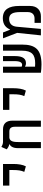

<svg xmlns="http://www.w3.org/2000/svg" viewBox="1134 -1786 661 2970"><g transform="rotate(-90 1465.0 -301.5)"><path d="M376.5 -232.4C402.8 -281.2 413.1 -352.5 413.1 -428.2V-585.9H78.6V-487.8H319.3V-428.2C319.3 -352.5 312 -304.7 291 -256.8Z M1083 -444.3C1083 -535.2 1035.6 -585.9 950.7 -585.9H754.4C723.1 -585.9 691.4 -601.6 676.8 -611.8L639.6 -528.3C657.7 -513.2 687 -493.2 718.3 -488.8V-484.4C684.1 -470.2 658.2 -427.2 658.2 -359.4V0H752.4V-350.1C752.4 -400.9 754.4 -481 818.4 -487.8H916C964.8 -487.8 988.8 -460.4 988.8 -401.9V0H1083Z M1548.3 -232.4C1574.7 -281.2 1585 -352.5 1585 -428.2V-585.9H1250.5V-487.8H1491.2V-428.2C1491.2 -352.5 1483.9 -304.7 1462.9 -256.8Z M1951.7 9.3C2184.1 9.3 2259.8 -85.9 2259.8 -291.5V-585.9H2165.5V-292C2165.5 -135.3 2099.6 -88.4 1969.2 -88.4C1954.6 -88.4 1936.5 -89.4 1918.5 -90.3V-246.1C1932.1 -237.3 1948.7 -231 1971.7 -231C2038.1 -231 2082 -273.9 2082 -399.9V-585.9H2003.9V-403.3C2003.9 -316.4 1978 -290.5 1946.8 -290.5C1935.1 -290.5 1926.3 -292.5 1918.5 -297.9V-585.9H1824.2V-0.5H1824.7V0C1853.5 4.4 1906.2 9.3 1951.7 9.3Z M2402.3 0H2502.4L2536.1 -373.5C2543.5 -452.1 2587.4 -491.2 2657.2 -491.2C2738.8 -491.2 2762.7 -425.8 2762.7 -318.8V-204.6C2762.7 -125 2714.8 -98.1 2662.6 -98.1H2596.2V0H2698.2C2785.2 0 2857.4 -53.7 2857.4 -167V-336.4C2857.4 -491.2 2805.7 -588.9 2667 -588.9C2559.1 -588.9 2514.6 -526.9 2494.6 -479H2489.3L2447.3 -585.9H2356.9L2440.9 -366.7Z"/></g></svg>

Font: CaskaydiaCove Nerd Font
Style: Regular
Weight: 400
Designer: Aaron Bell
Foundry: Saja Typeworks
Version: Version 2111.1;Nerd Fonts 2.3.3